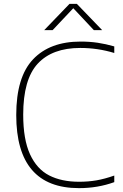

<svg xmlns="http://www.w3.org/2000/svg" viewBox="-20 -964 634 993"><path d="M64 -369Q64 -565.5 151 -657.2Q238 -749 397 -749Q444 -749 485.8 -742.8Q527.5 -736.5 571 -724V-690Q485.5 -716 395 -716Q250.5 -716 175.2 -634.8Q100 -553.5 100 -371Q100 -243 135.2 -166.2Q170.5 -89.5 234.2 -56.8Q298 -24 389 -24Q436.5 -24 478.8 -31.2Q521 -38.5 571 -56V-22Q485.5 9 388.5 9Q64 9 64 -369ZM508.5 -808H465.5L359 -921.5L252 -808H208.5L339.5 -944H377.5Z"/></svg>

Font: Encode Sans Semi Expanded Thin
Style: Regular
Weight: 250
Width: 6
Designer: Multiple Designers
Foundry: Impallari Type
Version: Version 2.000